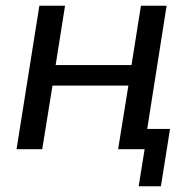

<svg xmlns="http://www.w3.org/2000/svg" viewBox="-20 -523 644 673"><path d="M38 0 118 -503H208L175 -295H441L474 -503H564L496 -71H576L544 130H466L487 0H394L430 -223H164L128 0Z"/></svg>

Font: Mulish Medium
Style: Italic
Weight: 500
Italic angle: -9°
Designer: Vernon Adams
Foundry: Vernon Adams
Version: Version 3.603; ttfautohint (v1.8.3)